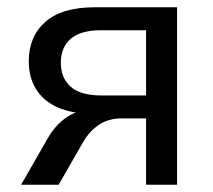

<svg xmlns="http://www.w3.org/2000/svg" viewBox="-20 -507 584 527"><path d="M38 0 112 -129Q131 -162 160 -183Q189 -204 219 -204H233V-195Q178 -195 139 -212Q100 -229 79.5 -261.5Q59 -294 59 -339Q59 -407 104.5 -447Q150 -487 240 -487H466V0H381V-182H314Q276 -182 249.5 -163Q223 -144 207 -115L141 0ZM258 -245H381V-424H258Q201 -424 174 -400.5Q147 -377 147 -335Q147 -293 174 -269Q201 -245 258 -245Z"/></svg>

Font: Nunito Sans 12pt Medium
Style: Regular
Weight: 500
Designer: Vernon Adams
Foundry: Vernon Adams
Version: Version 3.101;gftools[0.9.27]